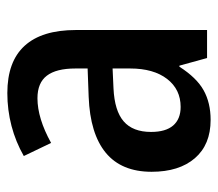

<svg xmlns="http://www.w3.org/2000/svg" viewBox="-56 -534 600 529"><g transform="rotate(-90 244.5 -270.0)"><path d="M425.8 0H348.6L327.6 -76.2H324.7Q294.4 -28.8 259.8 -9.5Q225.1 9.8 178.2 9.8Q109.9 9.8 72.5 -33.7Q35.2 -77.1 35.2 -152.8Q35.2 -235.8 87.6 -279.1Q140.1 -322.3 241.7 -326.2L319.8 -329.1V-362.8Q319.8 -415.5 300 -441.4Q280.3 -467.3 237.8 -467.3Q182.6 -467.3 114.7 -429.7L78.6 -504.9Q117.7 -527.3 161.6 -538.8Q205.6 -550.3 252 -550.3Q338.9 -550.3 382.3 -502.7Q425.8 -455.1 425.8 -361.3ZM213.9 -72.8Q262.2 -72.8 291 -110.1Q319.8 -147.5 319.8 -211.9V-260.3L265.1 -257.8Q203.1 -254.9 174.1 -229.7Q145 -204.6 145 -154.3Q145 -113.8 162.8 -93.3Q180.7 -72.8 213.9 -72.8Z"/></g></svg>

Font: Open Sans
Style: Regular
Weight: 600
Width: 3
Foundry: Ascender Corporation
Version: Version 1.000